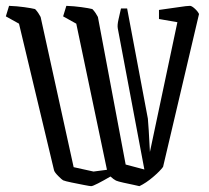

<svg xmlns="http://www.w3.org/2000/svg" viewBox="-52 -628 716 657"><path d="M164 -11Q160 -13 147.5 -25.5Q135 -38 133 -45L13 -547L-32 -572L-21 -608Q6 -607 31 -603.5Q56 -600 68 -597Q74 -591 79 -583.5Q84 -576 87 -570L200 -56L268 -41L314 -47L209 -547L164 -572L175 -608Q202 -607 227 -603.5Q252 -600 264 -597Q270 -591 275 -583.5Q280 -576 283 -570L378 -65L442 -48L351 -531Q349 -542 353.5 -561.5Q358 -581 362 -599H383L454 -222Q455 -214 457 -181Q459 -148 461 -108L555 -552L492 -563V-594Q530 -599 559 -603.5Q588 -608 598 -608Q604 -608 614.5 -598.5Q625 -589 629 -580L506 -57Q496 -43 472 -22.5Q448 -2 425 9Q422 8 405 4.5Q388 1 370 -3Q352 -7 345 -10Q337 -14 326 -24Q302 -10 283.5 -0.5Q265 9 260 9Q256 9 235.5 5Q215 1 193 -3.5Q171 -8 164 -11Z"/></svg>

Font: Grenze Gotisch Light
Style: Regular
Weight: 300
Designer: Renata Polastri
Foundry: Omnibus-Type
Version: Version 1.001